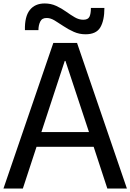

<svg xmlns="http://www.w3.org/2000/svg" viewBox="-23 -1089 753 1109"><path d="M-3 0 285 -841H422L710 0H597L518 -241H188L109 0ZM216 -326H491L355 -737H351ZM471 -891Q435 -891 403.5 -905Q372 -919 344.5 -937.5Q317 -956 293 -970.5Q269 -985 248 -985Q220 -986 209.5 -964.5Q199 -943 199 -915H121Q119 -993 149 -1031Q179 -1069 235 -1069Q271 -1069 301.5 -1055Q332 -1041 358.5 -1022Q385 -1003 409 -989Q433 -975 458 -975Q485 -975 493.5 -992Q502 -1009 502 -1043H580Q580 -971 556.5 -931Q533 -891 471 -891Z"/></svg>

Font: Matangi SemiBold
Style: Regular
Weight: 600
Designer: Prashant Pant
Foundry: The Graphic Ant
Version: Version 3.002